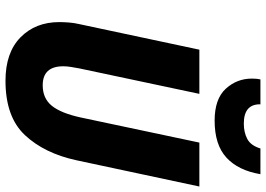

<svg xmlns="http://www.w3.org/2000/svg" viewBox="-158 -824 992 717"><g transform="rotate(90 338.5 -466.0)"><path d="M282 10Q417 10 485 -62.5Q553 -135 579 -255L677 -714H513L419 -270Q403 -197 375.5 -163Q348 -129 299 -129Q228 -129 228 -206Q228 -219 230.5 -234.5Q233 -250 236 -266L331 -714H166L70 -263Q66 -246 64.5 -226.5Q63 -207 63 -191Q63 -102 120 -46Q177 10 282 10ZM431 -771Q521 -771 569 -815Q617 -859 631 -942H535Q524 -906 499.5 -893Q475 -880 442 -880Q369 -880 370 -942H277Q274 -930 274 -910Q274 -854 312 -812.5Q350 -771 431 -771Z"/></g></svg>

Font: Noto Sans Display Extra
Style: Italic
Weight: 800
Italic angle: -12°
Designer: Monotype Design Team
Foundry: Monotype Imaging Inc.
Version: Version 1.900